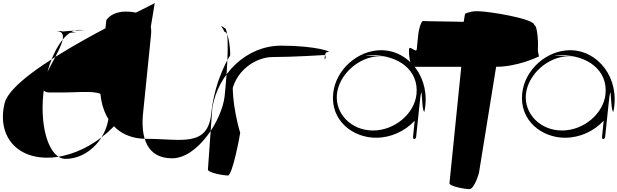

<svg xmlns="http://www.w3.org/2000/svg" viewBox="-107 -971 4319 1343"><path d="M975.6 -950.1C974.6 -940.1 -16 -491.6 -74.6 -249.4C-133.2 -7.1 27.6 160.5 283.7 128C539.9 95.5 796.6 -129.6 855.2 -371.9C889.2 -371.9 978.9 -982.6 975.6 -950.1ZM195.8 -310.9C220.1 -550.7 331.4 -761.6 443.1 -761.6C604.8 -761.6 204.6 -754.1 370.1 -741.6C557.8 -741.6 183.6 -754.1 371.3 -754.1C559.1 -754.1 96.1 -754.1 283.8 -754.1C471.6 -754.1 52.4 -324.1 240.2 -324.1H328.7C516.4 -324.1 672.6 -362.2 655.6 -194.9C657.8 -15.1 513.2 140.3 351.5 140.3C239.8 140.3 171.4 -71.1 195.8 -310.9Z M1502.9 -583.9C1505.2 -606.4 1495.4 -747.9 1464 -747.9C1437.8 -798.4 1427.6 -798.4 1462.3 -775.9C1499.3 -775.9 1486.7 -518.7 1464.6 -300.9C1447.6 -133.6 1275 136.3 1096.7 136.3C918.3 136.3 876.7 -11.6 893.7 -178.9C910.7 -346.2 949.4 -727.4 949.4 -727.4C960.4 -835.9 898.7 -889.9 771.3 -889.9C707.5 -889.9 657.1 -863.4 636.6 -829.4C636.6 -829.4 620.5 -681.1 595.9 -438.9C571.3 -196.6 676.8 0 917 0C1157.2 0 1346.3 63.4 1370.9 -178.9C1395.5 -421.1 1502.9 -583.9 1502.9 -583.9Z M1573.1 -42C1573 -42 1505.9 -257.1 1524 -435.4C1542.1 -613.8 1492.2 -122.1 1510.3 -300.4C1527.7 -472.3 1679.3 -572 1800.5 -572C1938.3 -572 2161 -585.9 2161 -585.9C2183.5 -585.9 2160.8 -535.1 2164 -566.5C2167.2 -597.8 2171.5 -606.1 2182 -606.1C2232.5 -606.1 2101.9 -651.7 1859.6 -651.7C1617.4 -651.7 1418.1 -455.6 1378 -215.9C1378 -215.9 1347.5 214.5 1347.4 214.5C1345.2 237 1455.8 256.5 1487.2 256.5C1518.5 256.5 1570.7 -19.5 1573.1 -42Z M2804 -15.7 2827.2 -236.9C2849.4 -455.6 2838 -195.4 2861.3 -188.9C2910.7 -424.1 2754.3 -619.8 2558.5 -619.8C2397.6 -619.8 2240.7 -486.1 2223.5 -316.4C2204.4 -128.1 2359.9 -7.5 2523.3 -7.5C2628.1 -7.5 2726 -53.9 2793.6 -126.8C2789 -81 2786.8 -60.1 2782.2 -14.2C2779.9 8.3 2801.7 6.8 2804 -15.7ZM2249.7 -312.4C2263.4 -447.2 2401 -578.1 2554.7 -578.1C2729 -578.1 2326 -578.6 2493.4 -585.1C2681.2 -585.1 2823.3 -479.7 2806.3 -312.4C2792.6 -177.6 2655.6 -58.2 2501.9 -58.2C2348.2 -58.2 2236 -177.6 2249.7 -312.4Z M2850.2 -824.1C2844.8 -824.9 2824.5 -787.8 2817.8 -722C2814.7 -690.6 2811.4 -658.3 2808.2 -627C2805 -595.6 2757.4 -658.3 2754.2 -627C2751 -595.6 2761.2 -503.9 2783.7 -503.9C2783.8 -503.8 2971.3 -503.8 3119.5 -503.8C3098.7 -299.7 3036.9 310 3036.9 310C3034.7 332.2 3145.4 352 3176.7 352C3208.1 352 3242.6 250.5 3244.9 228L3363.3 -503.8C3511.6 -503.9 3652 -571.4 3652 -571.4C3674.2 -571.4 3652.5 -595.6 3655.7 -627C3658.9 -658.3 3653.2 -794.6 3630.7 -794.6C3635.3 -840.1 3306.5 -892.6 3236 -892.6C3200.4 -894.5 3169.1 -884.5 3149 -876.5C3141.8 -876.5 3140.6 -819.5 3134.1 -817.6C3138.4 -819.6 2832.1 -822.6 2850.2 -824.1Z M4126 -15.7 4149.2 -236.9C4171.4 -455.6 4160 -195.4 4183.3 -188.9C4232.7 -424.1 4076.3 -619.8 3880.5 -619.8C3719.6 -619.8 3562.7 -486.1 3545.5 -316.4C3526.4 -128.1 3681.9 -7.5 3845.3 -7.5C3950.1 -7.5 4048 -53.9 4115.6 -126.8C4111 -81 4108.8 -60.1 4104.2 -14.2C4101.9 8.3 4123.7 6.8 4126 -15.7ZM3571.7 -312.4C3585.4 -447.2 3723 -578.1 3876.7 -578.1C4051 -578.1 3648 -578.6 3815.4 -585.1C4003.2 -585.1 4145.3 -479.7 4128.3 -312.4C4114.6 -177.6 3977.6 -58.2 3823.9 -58.2C3670.2 -58.2 3558 -177.6 3571.7 -312.4Z"/></svg>

Font: AnarchicType
Style: Slant
Weight: 400
Version: Version Something